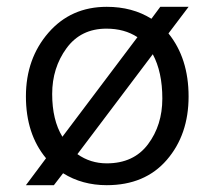

<svg xmlns="http://www.w3.org/2000/svg" viewBox="-20 -534 603 563"><path d="M293 -55Q372 -55 414 -111Q456 -167 456 -245Q456 -323 428 -375L207 -82Q245 -55 293 -55ZM163 -133 383 -425Q345 -450 292 -450Q217 -450 175 -392.5Q133 -335 133 -258.5Q133 -182 163 -133ZM474 -436Q533 -363 533 -251Q533 -139 469 -65Q405 9 293 9Q221 9 165 -26L138 9H56L115 -70Q56 -141 56 -251.5Q56 -362 122 -438Q188 -514 293 -514Q368 -514 424 -479L450 -514H533Z"/></svg>

Font: Hind Vadodara
Style: Regular
Weight: 400
Designer: Hitesh Malaviya
Foundry: Indian Type Foundry
Version: Version 0.702;PS 1.0;hotconv 1.0.81;makeotf.lib2.5.63406